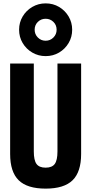

<svg xmlns="http://www.w3.org/2000/svg" viewBox="-20 -1106 540 1136"><path d="M250 10Q141 10 90.5 -39.5Q40 -89 40 -195V-730H180V-210Q180 -158 196 -136Q212 -114 250 -114Q288 -114 304 -136Q320 -158 320 -210V-730H460V-195Q460 -89 409.5 -39.5Q359 10 250 10ZM250 -774Q207 -774 171 -795Q135 -816 114 -851.5Q93 -887 93 -930Q93 -973 114 -1008.5Q135 -1044 171 -1065Q207 -1086 250 -1086Q294 -1086 329.5 -1065Q365 -1044 386 -1008.5Q407 -973 407 -930Q407 -887 386 -851.5Q365 -816 329.5 -795Q294 -774 250 -774ZM250 -865Q277 -865 296 -884Q315 -903 315 -930Q315 -958 296 -976.5Q277 -995 250 -995Q223 -995 204 -976.5Q185 -958 185 -930Q185 -903 204 -884Q223 -865 250 -865Z"/></svg>

Font: M PLUS Code Latin
Style: Bold
Weight: 700
Designer: Coji Morishita
Foundry: UNDERFOREST DESIGN
Version: Version 1.002; ttfautohint (v1.8.3)